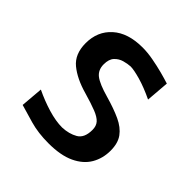

<svg xmlns="http://www.w3.org/2000/svg" viewBox="-155 -668 801 801"><g transform="rotate(45 246.0 -267.5)"><path d="M244.6 12.7Q184.1 12.7 136 -1Q87.9 -14.6 55.7 -24.4L64 -123.5Q108.4 -102.1 154.8 -88.1Q201.2 -74.2 238.3 -74.2Q277.8 -75.7 306.6 -92.3Q335.4 -108.9 335.4 -156.7Q335.4 -179.7 323.2 -193.6Q311 -207.5 282.7 -218.8Q254.4 -230 205.6 -244.1Q139.2 -262.7 99.1 -295.7Q59.1 -328.6 59.1 -392.6Q59.1 -462.4 106.7 -505.1Q154.3 -547.9 240.2 -547.9Q270 -547.9 303.2 -541.7Q336.4 -535.6 366.7 -527.6Q397 -519.5 418 -512.7L409.7 -410.2Q360.8 -433.6 320.6 -445.1Q280.3 -456.5 260.7 -456.5Q243.7 -455.6 223.6 -450Q203.6 -444.3 189.2 -429Q174.8 -413.6 174.8 -383.3Q174.8 -350.1 198.2 -332Q221.7 -314 280.8 -297.4Q335.9 -281.7 373.5 -264.2Q411.1 -246.6 430.7 -219.7Q450.2 -192.9 450.2 -148.9Q450.2 -103.5 429 -66.9Q407.7 -30.3 362.3 -8.8Q316.9 12.7 244.6 12.7Z"/></g></svg>

Font: Pinar DS4-Medium
Style: Regular
Weight: 500
Designer: Amin Abedi
Version: Version 2.000